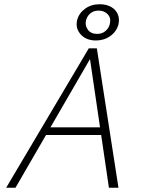

<svg xmlns="http://www.w3.org/2000/svg" viewBox="-20 -886 668 906"><path d="M494 0 401 -632H419L53 0H9L399 -658H437L539 0ZM173 -249 192 -285H469L480 -249ZM433 -695Q386 -695 360.5 -724Q335 -753 344 -791Q352 -823 381 -844.5Q410 -866 450 -866Q482 -866 504 -853.5Q526 -841 535.5 -819.5Q545 -798 539 -771Q530 -737 500.5 -716Q471 -695 433 -695ZM438 -726Q461 -726 477 -739Q493 -752 498 -772Q505 -801 488.5 -818.5Q472 -836 445 -836Q422 -836 406.5 -823Q391 -810 386 -790Q380 -766 394.5 -746Q409 -726 438 -726Z"/></svg>

Font: Ysabeau ExtraLight
Style: Italic
Weight: 250
Italic angle: -12°
Version: Version 2.000;gftools[0.9.27.dev2+g8671c4b]